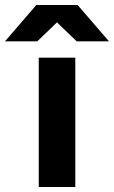

<svg xmlns="http://www.w3.org/2000/svg" viewBox="-107 -752 458 772"><path d="M48.8 0V-520H195.8V0ZM-86.9 -585.9 39.1 -731.9H205.1L331.1 -585.9H201.2L122.1 -662.1L43 -585.9Z"/></svg>

Font: Aspekta 400
Style: Bold
Weight: 700
Designer: Ivo Dolenc
Version: Version 2.000